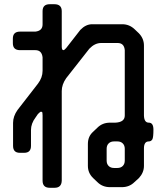

<svg xmlns="http://www.w3.org/2000/svg" viewBox="-20 -787 768 911"><path d="M160 -246Q171 -257 174 -257Q177 -257 179 -256Q182 -255 182 -239V70Q182 104 216 104H239Q272 104 273 70V-355Q273 -386 294 -416L404 -556Q430 -583 460 -583H538Q569 -583 572 -549V-239Q572 -207 527 -205H502Q466 -205 442 -181L422 -162Q397 -140 397 -104V0Q397 34 422 58L442 77Q466 101 502 101H558Q594 101 618 77L639 58Q663 32 663 0V-83Q663 -116 686 -116Q697 -116 703 -126Q708 -136 708 -172Q708 -205 686 -205Q664 -205 663 -239V-571Q663 -604 639 -629L619 -648Q594 -672 560 -672H417Q387 -672 361 -645L294 -559Q285 -549 281 -549Q273 -549 273 -566V-734Q273 -767 238 -767H216Q182 -767 182 -734V-671Q182 -641 148 -637H75Q41 -637 41 -604V-582Q41 -549 75 -549H148Q178 -549 182 -515V-451Q182 -419 160 -390L63 -265Q42 -235 42 -204V-95Q42 -62 74 -62H95Q127 -62 127 -95V-170Q127 -201 149 -230ZM521 10Q505 10 495.5 0.5Q486 -9 486 -25V-81Q486 -97 495.5 -106.5Q505 -116 521 -116H537Q553 -116 562.5 -106.5Q572 -97 572 -81V-25Q572 -9 562.5 0.5Q553 10 537 10Z"/></svg>

Font: WD-XL Lubrifont TC
Style: Regular
Weight: 400
Designer: [WD-XL Lubrifont] Copyright 2020-2022 (c) NightFurySL2001, Skr-ZERO; [ZCOOL QingKe HuangYou] Copyright 2018-2022 (c) The
Version: Version 2.001;hotconv 1.1.1;makeotfexe 2.6.0